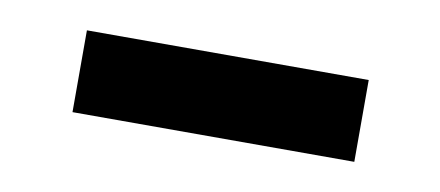

<svg xmlns="http://www.w3.org/2000/svg" viewBox="-28 -415 477 208"><g transform="rotate(10 210.5 -311.0)"><path d="M56 -356H366V-266H56Z"/></g></svg>

Font: Cabin Medium
Style: Regular
Weight: 500
Designer: Pablo Impallari
Foundry: Pablo Impallari. http://www.impallari.com Igino Marini. http://www.ikern.com
Version: Version 2.001